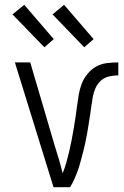

<svg xmlns="http://www.w3.org/2000/svg" viewBox="-20 -780 515 800"><path d="M203 0 42 -520H106L208 -173Q217 -145 225.5 -116Q234 -87 241 -58Q250 -80 256.5 -103Q263 -126 268.5 -149.5Q274 -173 278.5 -196.5Q283 -220 287 -243.5Q291 -267 294.5 -290.5Q298 -314 301 -337.5Q304 -361 308 -385Q312 -409 320.5 -431Q329 -453 344.5 -472Q360 -491 380.5 -502.5Q401 -514 425 -517Q449 -520 473 -520V-466Q454 -466 434.5 -461.5Q415 -457 400.5 -444Q386 -431 378 -413Q370 -395 366.5 -375.5Q363 -356 360.5 -337Q358 -318 355 -298.5Q352 -279 349 -260Q346 -241 342.5 -221.5Q339 -202 335 -183Q331 -164 326 -145.5Q321 -127 316 -108Q311 -89 304.5 -70.5Q298 -52 290 -34Q282 -16 272 0ZM331 -583 199 -720 247 -760 370 -617ZM165 -583 32 -720 81 -760 204 -617Z"/></svg>

Font: Iosevka QP Light
Style: Regular
Weight: 300
Designer: Belleve Invis
Foundry: Belleve Invis
Version: Version 20.0.0; ttfautohint (v1.8.4)